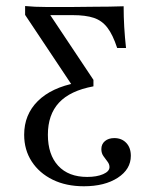

<svg xmlns="http://www.w3.org/2000/svg" viewBox="-20 -434 479 646"><path d="M262.1 192.7Q202.4 192.7 157.3 170.6Q112.1 148.4 86.7 109.3Q61.3 70.2 61.3 19.4Q61.3 -48.4 107.3 -94Q153.2 -139.5 238.7 -155.6L227.4 -139.5L64.5 -383.9V-413.7Q81.5 -412.1 98.4 -411.3Q115.3 -410.5 135.1 -410.5Q154.8 -410.5 179.8 -410.5H224.2L298.4 -411.3Q322.6 -411.3 347.2 -411.7Q371.8 -412.1 396 -412.9Q396 -377.4 398 -343.1Q400 -308.9 404 -272.6H374.2Q359.7 -316.9 341.5 -340.7Q323.4 -364.5 296 -373.8Q268.5 -383.1 224.2 -383.1H149.2L294.4 -165.3V-143.5Q216.1 -129 178.6 -88.7Q141.1 -48.4 141.1 19.4Q141.1 86.3 175.8 123.8Q210.5 161.3 273.4 161.3Q305.6 161.3 327 152Q348.4 142.7 348.4 128.2Q348.4 118.5 341.9 110.1Q335.5 101.6 328.2 91.5Q321 81.5 321 67.7Q321 50.8 333.1 40.7Q345.2 30.6 364.5 30.6Q389.5 30.6 404.8 46.8Q420.2 62.9 420.2 90.3Q420.2 135.5 376.2 164.1Q332.3 192.7 262.1 192.7Z"/></svg>

Font: Playfair 5pt SemiExpanded Light
Style: Regular
Weight: 400
Version: Version 2.203